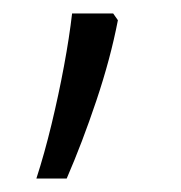

<svg xmlns="http://www.w3.org/2000/svg" viewBox="-20 -202 268 285"><path d="M148 -182 155 -172Q144 -115 123 -52.5Q102 10 79 63H34Q46 26 56.5 -17.5Q67 -61 75 -104Q83 -147 87 -182Z"/></svg>

Font: Noto Sans Malayalam UI Light
Style: Regular
Weight: 300
Designer: Jelle Bosma - Monotype Design Team
Foundry: Monotype Imaging Inc.
Version: Version 2.104; ttfautohint (v1.8.4.7-5d5b)